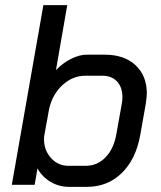

<svg xmlns="http://www.w3.org/2000/svg" viewBox="-20 -720 627 748"><path d="M126 -64 115 0H26L149 -700H242L198 -447Q224 -474 256.5 -490.5Q289 -507 318 -507H388Q464 -507 508 -466Q552 -425 552 -356Q552 -344 548 -316L526 -192Q509 -99 454 -45.5Q399 8 318 8H249Q210 8 177 -11.5Q144 -31 126 -64ZM314 -74Q359 -74 391 -107Q423 -140 433 -196L454 -313Q457 -328 457 -341Q457 -380 436 -402.5Q415 -425 379 -425H313Q264 -425 225 -390Q186 -355 172 -299L152 -189Q148 -141 176 -107.5Q204 -74 247 -74Z"/></svg>

Font: Bai Jamjuree Medium
Style: Italic
Weight: 500
Italic angle: -10°
Version: Version 1.000; ttfautohint (v1.6)